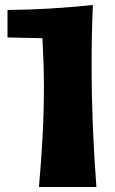

<svg xmlns="http://www.w3.org/2000/svg" viewBox="-20 -758 462 769"><path d="M366 -9C354 -169 347 -329 347 -489C347 -572 348 -655 352 -738C238 -726 124 -719 10 -718V-608L150 -605C153 -541 156 -477 156 -412C156 -278 148 -143 136 -9Z"/></svg>

Font: Galindo
Style: Regular
Weight: 400
Designer: Astigmatic (AOETI)
Foundry: Astigmatic (AOETI)
Version: Version 1.000